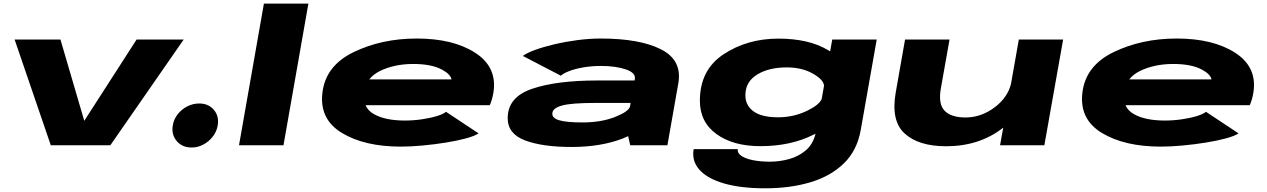

<svg xmlns="http://www.w3.org/2000/svg" viewBox="-20 -805 7024 1064"><path d="M261.5 0 61 -586H315L447 -135.5L737 -586H998L591.5 0Z M1042.5 12.5Q989.5 12.5 959.2 -23.5Q929 -59.5 937.5 -110Q943 -144.5 964.8 -172Q986.5 -199.5 1017.8 -215.5Q1049 -231.5 1084.5 -231.5Q1135 -231.5 1165 -196.5Q1195 -161.5 1186.5 -110Q1181 -76.5 1159.5 -48.5Q1138 -20.5 1107 -4Q1076 12.5 1042.5 12.5Z M1304.5 0 1442.5 -785H1689L1551 0Z M2201.5 7.5Q2000.5 7.5 1875.2 -68Q1750 -143.5 1766.5 -289Q1783 -440 1939 -515.8Q2095 -591.5 2289.5 -591.5Q2492.5 -591.5 2615 -511.5Q2737.5 -431.5 2714 -290Q2706.5 -247.5 2694 -222H2005.5Q2019 -191.5 2051.5 -173Q2114.5 -137 2223.5 -137Q2271.5 -137 2318.8 -144Q2366 -151 2401.8 -162Q2437.5 -173 2451.5 -185.5L2632 -66Q2611.5 -51.5 2562.8 -38.2Q2514 -25 2450.5 -14.8Q2387 -4.5 2321.2 1.5Q2255.5 7.5 2201.5 7.5ZM2026.5 -365H2482.5Q2475 -394.5 2431.5 -418Q2373.5 -450.5 2270 -450.5Q2165.5 -450.5 2085.5 -411.5Q2048 -393 2026.5 -365Z M3472.5 0 3461 -50.5Q3446.5 -43.5 3430 -37Q3308.5 9.5 3147.5 9.5Q2986 9.5 2889.5 -27Q2793 -63.5 2793.5 -151Q2794 -267.5 2929.5 -313.2Q3065 -359 3290 -359H3496.5L3498 -367Q3504 -401 3448.8 -420.2Q3393.5 -439.5 3310.5 -439.5Q3259 -439.5 3213.8 -431.8Q3168.5 -424 3135.5 -411.5Q3102.5 -399 3088 -385.5L2877.5 -495Q2898 -511 2944.2 -528Q2990.5 -545 3052 -559.5Q3113.5 -574 3180.5 -582.8Q3247.5 -591.5 3309.5 -591.5Q3524 -591.5 3642.8 -531.8Q3761.5 -472 3739 -343L3678.5 0ZM3471 -214 3474.5 -234.5H3275Q3149 -234.5 3096.8 -220.8Q3044.5 -207 3041 -179Q3037.5 -151 3078.2 -138.8Q3119 -126.5 3207.5 -126.5Q3311.5 -126.5 3389 -157Q3463 -186.5 3471 -214Z M4221.5 238.5Q4083.5 238.5 3991 211.2Q3898.5 184 3855.5 135Q3812.5 86 3824 21.5H4068.5Q4065 42.5 4087.5 58.2Q4110 74 4151.8 82.5Q4193.5 91 4247.5 91Q4299 91 4351.8 76.8Q4404.5 62.5 4444.8 28.8Q4485 -5 4499.5 -64Q4493.5 -61 4487 -58Q4361 5 4194 5Q4043 5 3950.8 -61.8Q3858.5 -128.5 3858.5 -246.5Q3858.5 -417.5 3989.8 -504.2Q4121 -591 4294 -591Q4461 -591 4567.5 -528Q4574 -524.5 4580.5 -520.5L4592 -586H4838.5L4750 -85Q4730 28.5 4656.8 100Q4583.5 171.5 4471.2 205Q4359 238.5 4221.5 238.5ZM4546.5 -330Q4544 -362 4490 -394Q4427.5 -431.5 4340.5 -431.5Q4242 -431.5 4178.2 -393.2Q4114.5 -355 4111 -286.5Q4107 -226 4152.2 -190.5Q4197.5 -155 4292 -155Q4379 -155 4454.5 -192Q4520 -224 4533.5 -256.5Z M5522 0 5539.5 -97.5Q5408.5 5.5 5223 5.5Q5071.5 5.5 4993.8 -64.8Q4916 -135 4944 -293.5L4995.5 -586H5242L5193.5 -312.5Q5179 -228 5215 -191Q5251 -154 5331 -154Q5419 -154 5495 -212.5Q5564 -265.5 5582.5 -340L5626 -586H5871.5L5767.5 0Z M6413 7.5Q6212 7.5 6086.8 -68Q5961.5 -143.5 5978 -289Q5994.5 -440 6150.5 -515.8Q6306.5 -591.5 6501 -591.5Q6704 -591.5 6826.5 -511.5Q6949 -431.5 6925.5 -290Q6918 -247.5 6905.5 -222H6217Q6230.5 -191.5 6263 -173Q6326 -137 6435 -137Q6483 -137 6530.2 -144Q6577.5 -151 6613.2 -162Q6649 -173 6663 -185.5L6843.5 -66Q6823 -51.5 6774.2 -38.2Q6725.5 -25 6662 -14.8Q6598.5 -4.5 6532.8 1.5Q6467 7.5 6413 7.5ZM6238 -365H6694Q6686.5 -394.5 6643 -418Q6585 -450.5 6481.5 -450.5Q6377 -450.5 6297 -411.5Q6259.5 -393 6238 -365Z"/></svg>

Font: Anybody UltraExpanded ExtraBold
Style: Italic
Weight: 800
Width: 9
Italic angle: -10°
Designer: Tyler Finck
Foundry: Etcetera Type Company
Version: Version 1.010; ttfautohint (v1.8.3) -l 8 -r 50 -G 200 -x 14 